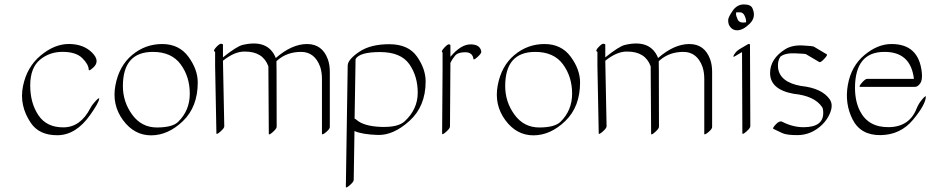

<svg xmlns="http://www.w3.org/2000/svg" viewBox="-20 -574 4162 859"><path d="M384.3 -90.3Q392.1 -105.5 408.4 -122.8Q424.8 -140.1 423.8 -131.8Q421.4 -113.3 383.3 -59.6Q319.8 30.3 237.5 31Q155.3 31.7 117.7 -24.4Q65.4 -102.1 82.8 -188.2Q100.1 -274.4 162.1 -325.9Q224.1 -377.4 288.6 -377.2Q353 -377 391.6 -338.9Q430.2 -300.8 396.5 -271Q377.4 -253.9 377 -262.2Q376.5 -285.6 348.4 -313.7Q320.3 -341.8 260.7 -342Q201.2 -342.3 158.2 -306.2Q115.2 -270 115.2 -191.4Q115.2 -112.8 152.1 -58.1Q189 -3.4 264.6 -4.2Q340.3 -4.9 384.3 -90.3Z M864.7 -205.1Q864.7 -96.2 798.6 -32.5Q732.4 31.2 656.5 31.5Q580.6 31.7 530.3 -36.6Q480 -105 496.3 -192.1Q512.7 -279.3 571.3 -328.1Q629.9 -377 705.6 -377Q781.2 -377 823 -320.1Q864.7 -263.2 864.7 -205.1ZM664.1 -341.8Q529.8 -341.8 529.8 -189Q529.8 -117.7 571.8 -60.5Q613.8 -3.4 682.6 -3.7Q751.5 -3.9 776.9 -28.8Q829.1 -79.6 829.1 -155Q829.1 -230.5 788.3 -286.1Q747.6 -341.8 664.1 -341.8Z M1076.2 -343.3Q1030.3 -344.7 977.5 -302.2L983.4 -8.8Q983.4 -0.5 965.8 14.9Q948.2 30.3 948.2 22.5L942.4 -279.3V-342.3Q930.7 -345.2 946.8 -362.5Q962.9 -379.9 970.2 -378.2Q977.5 -376.5 977.5 -375V-317.4Q1039.1 -366.7 1065.4 -373Q1179.7 -399.9 1213.9 -314.5Q1285.6 -377 1353.8 -377Q1421.9 -377 1446.8 -308.6Q1455.6 -283.7 1455.6 -252.9V-5.4Q1455.6 2.9 1439.5 16.6Q1423.3 30.3 1420.4 25.9V-221.7Q1420.4 -251.5 1412.1 -275.9Q1387.7 -341.8 1326.9 -341.8Q1266.1 -341.8 1224.1 -306.6Q1220.2 -303.2 1216.8 -300.3Q1217.3 -286.6 1217.3 -254.4L1217.8 -6.8Q1217.8 1.5 1200.2 17.1Q1182.6 32.7 1182.6 24.4L1180.7 -277.3Q1156.7 -343.3 1076.2 -343.3Z M1566.4 -43Q1568.8 -43.5 1574.7 -38.1Q1607.4 -9.3 1683.6 -6.3Q1759.8 -3.4 1790 -30.8Q1848.6 -84.5 1848.9 -158.7Q1849.1 -232.9 1811.3 -286.9Q1773.4 -340.8 1680.9 -341.1Q1588.4 -341.3 1570.8 -309.6ZM1565.9 12.2 1562.5 231Q1562.5 239.3 1544.9 254.6Q1527.3 270 1527.3 261.7L1535.6 -280.8Q1536.1 -307.6 1586.9 -342Q1637.7 -376.5 1722.4 -376.2Q1807.1 -376 1845.7 -320.8Q1884.3 -265.6 1884.3 -209.5Q1884.3 -98.6 1812 -33.2Q1739.7 32.2 1669.4 29.8Q1599.1 27.3 1565.9 12.2Z M1995.1 -319.8Q2042 -375.5 2085.2 -375.5Q2128.4 -375.5 2133.3 -342.8Q2134.3 -335.4 2116.7 -319.3Q2099.1 -303.2 2098.1 -310.5Q2094.2 -340.3 2061 -340.3Q2027.8 -340.3 2015.4 -324.2Q2002.9 -308.1 1999 -300.3Q1994.1 -291 1994.6 -290Q1995.1 -289.1 1995.1 -288.6L1993.2 -7.8Q1993.2 0.5 1975.6 16.1Q1958 31.7 1958 23.4L1960 -257.3Q1960 -258.3 1960.2 -260.3Q1960.4 -262.2 1960 -263.2V-339.4Q1951.2 -342.8 1967.5 -360.4Q1983.9 -377.9 1989.5 -375.7Q1995.1 -373.5 1995.1 -372.1Z M2575.2 -205.1Q2575.2 -96.2 2509 -32.5Q2442.9 31.2 2366.9 31.5Q2291 31.7 2240.7 -36.6Q2190.4 -105 2206.8 -192.1Q2223.1 -279.3 2281.7 -328.1Q2340.3 -377 2416 -377Q2491.7 -377 2533.4 -320.1Q2575.2 -263.2 2575.2 -205.1ZM2374.5 -341.8Q2240.2 -341.8 2240.2 -189Q2240.2 -117.7 2282.2 -60.5Q2324.2 -3.4 2393.1 -3.7Q2461.9 -3.9 2487.3 -28.8Q2539.6 -79.6 2539.6 -155Q2539.6 -230.5 2498.8 -286.1Q2458 -341.8 2374.5 -341.8Z M2786.6 -343.3Q2740.7 -344.7 2688 -302.2L2693.8 -8.8Q2693.8 -0.5 2676.3 14.9Q2658.7 30.3 2658.7 22.5L2652.8 -279.3V-342.3Q2641.1 -345.2 2657.2 -362.5Q2673.3 -379.9 2680.7 -378.2Q2688 -376.5 2688 -375V-317.4Q2749.5 -366.7 2775.9 -373Q2890.1 -399.9 2924.3 -314.5Q2996.1 -377 3064.2 -377Q3132.3 -377 3157.2 -308.6Q3166 -283.7 3166 -252.9V-5.4Q3166 2.9 3149.9 16.6Q3133.8 30.3 3130.9 25.9V-221.7Q3130.9 -251.5 3122.6 -275.9Q3098.1 -341.8 3037.4 -341.8Q2976.6 -341.8 2934.6 -306.6Q2930.7 -303.2 2927.2 -300.3Q2927.7 -286.6 2927.7 -254.4L2928.2 -6.8Q2928.2 1.5 2910.6 17.1Q2893.1 32.7 2893.1 24.4L2891.1 -277.3Q2867.2 -343.3 2786.6 -343.3Z M3346.2 -537.6Q3364.3 -497.6 3334.2 -468Q3304.2 -438.5 3278.3 -438.5Q3252.4 -438.5 3240.7 -464.4Q3237.8 -471.7 3237.8 -484.1Q3237.8 -496.6 3257.6 -525.4Q3277.3 -554.2 3307.9 -554.2Q3338.4 -554.2 3346.2 -537.6ZM3317.9 -474.1Q3319.3 -485.8 3312 -502.4Q3304.7 -519 3290.5 -519Q3276.4 -519 3273.4 -518.6Q3272.9 -515.1 3272.9 -509.5Q3272.9 -503.9 3280.5 -486.6Q3288.1 -469.2 3317.9 -474.1ZM3288.6 -354 3323.2 -374.5Q3335 -381.3 3335.4 -373L3336.9 -9.3Q3336.9 -1 3319.1 14.6Q3301.3 30.3 3301.3 22L3299.8 -340.8H3299.3L3270.5 -323.7Q3255.4 -314.5 3264.4 -329.6Q3273.4 -344.7 3288.6 -354Z M3479.5 -29.3Q3527.8 -4.4 3576.7 -4.9Q3663.1 -5.4 3663.1 -68.4Q3663.1 -87.9 3658.2 -94.7Q3624.5 -145 3531.2 -154.3Q3425.3 -173.3 3425.3 -247.6Q3425.8 -311.5 3492.7 -353.5Q3523.9 -373 3571.3 -370.6Q3618.7 -368.2 3622.1 -364.7L3678.7 -331.1Q3684.1 -328.1 3667.5 -310.5Q3650.9 -293 3645.5 -296.4L3588.4 -330.1Q3587.9 -330.1 3585.4 -331.8Q3583 -333.5 3537.8 -335.4Q3492.7 -337.4 3471.7 -320.8Q3458 -302.2 3460.9 -270.5Q3468.8 -206.5 3563 -189.5Q3658.2 -179.7 3692.9 -128.4Q3709.5 -103 3691.4 -63.2Q3673.3 -23.4 3634.3 3.4Q3595.2 30.3 3547.9 30.5Q3500.5 30.8 3480 21.5Q3459.5 12.2 3439.9 2.4Q3435.1 -1 3451.4 -18.1Q3467.8 -35.2 3479.5 -29.3Z M3827.1 -78.1Q3864.3 -3.9 3956.5 -5.1Q4048.8 -6.3 4081.1 -88.9Q4089.8 -110.8 4106.2 -129.9Q4122.6 -148.9 4122.1 -141.1Q4121.1 -106 4064.9 -38.3Q4008.8 29.3 3919.7 30.5Q3830.6 31.7 3794.4 -39.8Q3758.3 -111.3 3773.4 -195.1Q3788.6 -278.8 3847.9 -328.1Q3907.2 -377.4 3969.2 -377Q4090.3 -377 4104 -251Q4107.9 -216.3 4096.9 -200.9Q4085.9 -185.5 4074.2 -185.5H3828.6Q3820.3 -185.5 3835.7 -203.4Q3851.1 -221.2 3859.4 -221.2H4068.8Q4054.7 -341.8 3938 -341.8Q3805.2 -342.8 3805.2 -179.7Q3805.7 -120.1 3827.1 -78.1Z"/></svg>

Font: ML-NILA03
Style: Regular
Weight: 400
Designer: CLT@C-DIT
Version: Version ML-NILA03 1.0